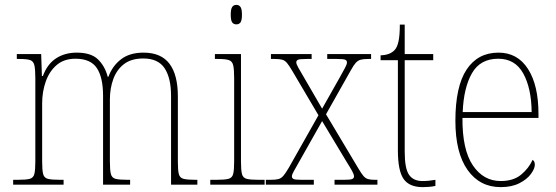

<svg xmlns="http://www.w3.org/2000/svg" viewBox="-20 -758 2280 788"><path d="M34 0V-20H52Q87 -20 102 -24Q117 -28 121 -44Q125 -60 125 -95V-438Q125 -474 121 -490.5Q117 -507 103.5 -511.5Q90 -516 60 -516H49V-536H149L152 -446H156Q174 -495 210 -518.5Q246 -542 295 -542Q354 -542 382.5 -514Q411 -486 422 -443H425Q441 -487 476.5 -514.5Q512 -542 569 -542Q641 -542 675.5 -496.5Q710 -451 710 -362V-93Q710 -59 714 -43.5Q718 -28 733.5 -24Q749 -20 783 -20H790V0H682V-365Q682 -438 655.5 -478Q629 -518 568 -518Q519 -518 489 -495Q459 -472 445 -433.5Q431 -395 431 -349V-95Q431 -60 435 -44Q439 -28 454.5 -24Q470 -20 504 -20H514V0H403V-365Q403 -440 377.5 -478.5Q352 -517 290 -517Q243 -517 213 -491.5Q183 -466 168 -424Q153 -382 153 -334V-95Q153 -60 157 -44Q161 -28 176.5 -24Q192 -20 228 -20H241V0Z M950 -658Q939 -658 933 -666Q927 -674 927 -698Q927 -721 933 -729.5Q939 -738 950 -738Q961 -738 967 -729.5Q973 -721 973 -698Q973 -674 967 -666Q961 -658 950 -658ZM843 0V-20H868Q902 -20 917.5 -24Q933 -28 937 -44Q941 -60 941 -95V-438Q941 -474 937 -490.5Q933 -507 919 -511.5Q905 -516 876 -516H862V-536H969V-95Q969 -60 973 -44Q977 -28 992.5 -24Q1008 -20 1042 -20H1066V0Z M1071 0V-20H1090Q1111 -20 1122.5 -23Q1134 -26 1143 -36.5Q1152 -47 1165 -69L1287 -285L1179 -468Q1166 -490 1157.5 -500Q1149 -510 1138 -513Q1127 -516 1108 -516H1092V-536H1259V-516H1238Q1209 -516 1202.5 -512.5Q1196 -509 1196 -502Q1196 -495 1204.5 -480Q1213 -465 1226 -443L1302 -312L1376 -443Q1388 -465 1396 -479.5Q1404 -494 1404 -502Q1404 -509 1397.5 -512.5Q1391 -516 1363 -516H1323V-536H1503V-516H1492Q1472 -516 1460.5 -513Q1449 -510 1440 -500Q1431 -490 1419 -468L1318 -289L1450 -68Q1463 -46 1471.5 -36Q1480 -26 1490.5 -23Q1501 -20 1519 -20H1529V0H1353V-20H1391Q1419 -20 1426 -23.5Q1433 -27 1433 -34Q1433 -42 1425 -56.5Q1417 -71 1403 -93L1302 -261L1206 -91Q1194 -69 1186 -55.5Q1178 -42 1178 -34Q1178 -27 1184.5 -23.5Q1191 -20 1218 -20H1268V0Z M1715 10Q1660 10 1636.5 -23.5Q1613 -57 1613 -141V-511H1542V-531Q1580 -532 1599 -552Q1610 -563 1615.5 -588Q1621 -613 1621 -657H1641V-536H1758V-511H1641V-135Q1641 -67 1658.5 -41Q1676 -15 1714 -15Q1740 -15 1767 -20V5Q1753 8 1740 9Q1727 10 1715 10Z M2035 10Q1949 10 1899 -60.5Q1849 -131 1849 -262Q1849 -403 1895 -472.5Q1941 -542 2026 -542Q2104 -542 2147 -475Q2190 -408 2190 -290V-274H1878Q1877 -144 1920.5 -79.5Q1964 -15 2035 -15Q2087 -15 2118.5 -41Q2150 -67 2166 -102Q2175 -96 2175 -82Q2175 -66 2159 -44Q2143 -22 2111.5 -6Q2080 10 2035 10ZM2162 -298Q2161 -396 2127.5 -456.5Q2094 -517 2025 -517Q1951 -517 1917 -457.5Q1883 -398 1879 -298Z"/></svg>

Font: Noto Serif Bengali SemiCondensed Thin
Style: Regular
Weight: 100
Width: 4
Designer: Juan Bruce, Universal Thirst, Indian Type Foundry and the Monotype Design Team.
Foundry: Monotype Imaging Inc.
Version: Version 2.003; ttfautohint (v1.8.4.7-5d5b)